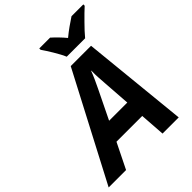

<svg xmlns="http://www.w3.org/2000/svg" viewBox="-315 -1075 1217 1217"><g transform="rotate(-45 293.5 -467.0)"><path d="M-60 0 314 -714H496L568 0H423L411 -170H180L96 0ZM404 -297 391 -481Q389 -510 387 -540Q385 -570 386 -601H384Q374 -574 362 -547.5Q350 -521 335 -490L241 -297ZM252 -934H349Q366 -919 388.5 -896Q411 -873 428 -852Q457 -876 484.5 -895.5Q512 -915 541 -934H647V-922Q632 -909 613 -890Q594 -871 573.5 -850.5Q553 -830 534.5 -810Q516 -790 503 -774H338Q331 -792 320 -811.5Q309 -831 297.5 -851Q286 -871 274 -889Q262 -907 252 -922Z"/></g></svg>

Font: BC Sans
Style: Bold Italic
Weight: 700
Italic angle: -12°
Designer: Monotype Design Team
Province of B.C.
Foundry: Monotype Imaging Inc.
Version: Version 2.000;GOOG;noto-source:20170915:90ef993387c0